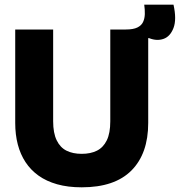

<svg xmlns="http://www.w3.org/2000/svg" viewBox="-20 -786 768 820"><path d="M329 14Q270 14 224 1Q178 -12 144.5 -36Q111 -60 89 -93.5Q67 -127 56 -169Q45 -211 45 -261V-660H207V-268Q207 -218 222 -187Q237 -156 264 -142.5Q291 -129 329 -129Q367 -129 394 -142.5Q421 -156 436 -186.5Q451 -217 451 -268V-660H613V-261Q613 -130 541.5 -58Q470 14 329 14ZM617 -623 515 -631 517 -660Q549 -660 566.5 -668.5Q584 -677 591 -692Q598 -707 598.5 -726Q599 -745 596 -766H721Q735 -703 721 -666.5Q707 -630 678.5 -620Q650 -610 617 -623Z"/></svg>

Font: Bricolage Grotesque 72pt ExtraBold
Style: Regular
Weight: 800
Designer: Mathieu Triay
Foundry: Atelier Triay
Version: Version 1.001;gftools[0.9.33.dev8+g029e19f]